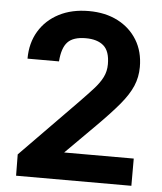

<svg xmlns="http://www.w3.org/2000/svg" viewBox="-52 -762 682 808"><g transform="rotate(5 289.0 -358.5)"><path d="M45 -90 282 -332Q317 -368 341 -394.5Q365 -421 377.5 -446Q390 -471 390 -501Q390 -556 363.5 -579Q337 -602 288 -602Q235 -602 211.5 -577Q188 -552 184 -495H51Q51 -561 81 -611Q111 -661 165 -689Q219 -717 291 -717Q361 -717 413.5 -690Q466 -663 495.5 -614.5Q525 -566 525 -501Q525 -458 509 -420.5Q493 -383 458 -341Q423 -299 365 -241L199 -75L185 -115H533V0H46Z"/></g></svg>

Font: 42dot Sans ExtraBold
Style: Regular
Weight: 800
Designer: 42dot
Version: Version 1.000